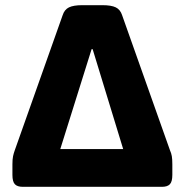

<svg xmlns="http://www.w3.org/2000/svg" viewBox="-20 -722 714 742"><path d="M68 0Q47 0 37.5 -10Q28 -20 28 -46V-87Q28 -107 30.5 -118.5Q33 -130 37 -141L222 -663Q229 -685 246.5 -693.5Q264 -702 298 -702H376Q410 -702 427.5 -693.5Q445 -685 452 -663L637 -141Q642 -130 644 -118.5Q646 -107 646 -87V-46Q646 -20 636.5 -10Q627 0 606 0ZM334 -532 213 -146H456L338 -532Z"/></svg>

Font: Asap Semi Expanded ExtraBold
Style: Regular
Weight: 800
Width: 6
Designer: Pablo Cosgaya
Foundry: Omnibus-Type
Version: Version 3.001; ttfautohint (v1.8.4.7-5d5b)